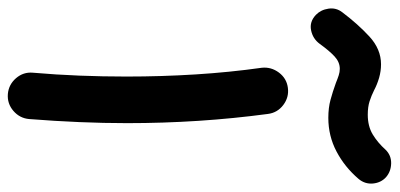

<svg xmlns="http://www.w3.org/2000/svg" viewBox="-328 -634 956 459"><g transform="rotate(90 149.5 -404.0)"><path d="M-44.9 -681.6Q-57.1 -693.4 -59.8 -711.7Q-62.5 -730 -51.3 -744.6Q-23.4 -781.7 6.8 -809.6Q37.1 -837.4 73.2 -837.4Q89.4 -837.4 105.5 -832.8Q121.6 -828.1 135.3 -820.8Q147.9 -814.5 161.4 -810.1Q174.8 -805.7 193.8 -805.7Q221.2 -805.7 241 -817.6Q260.7 -829.6 277.3 -848.1Q290.5 -861.8 309.8 -861.6Q329.1 -861.3 342.8 -849.6Q356.4 -837.4 358.2 -818.1Q359.9 -798.8 347.2 -783.7Q318.8 -750.5 281.7 -731Q244.6 -711.4 201.2 -711.4Q177.2 -711.4 158.2 -716.6Q139.2 -721.7 117.7 -729.5Q106.9 -733.9 99.4 -736.3Q91.8 -738.8 84 -738.8Q67.9 -738.8 54.4 -726.3Q41 -713.9 24.4 -690.9Q12.2 -674.3 -8.1 -670.2Q-28.3 -666 -44.9 -681.6ZM81.5 -552.2Q79.1 -574.7 93 -593.3Q106.9 -611.8 129.4 -614.7Q151.9 -617.7 170.4 -603.8Q189 -589.8 191.9 -566.9Q213.9 -402.8 213.9 -230.5Q213.9 -174.3 211.4 -116.2Q209 -58.1 204.1 3.9Q202.1 26.4 184.6 41.5Q167 56.6 144 54.7Q121.6 52.7 106.4 35.2Q91.3 17.6 93.3 -4.9Q98.1 -60.5 100.3 -116.5Q102.5 -172.4 102.5 -228.5Q102.5 -313 97.4 -394.3Q92.3 -475.6 81.5 -552.2Z"/></g></svg>

Font: Mikhak SemiBold
Style: Regular
Weight: 600
Designer: Amin Abedi
Version: Version 3.3